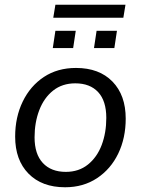

<svg xmlns="http://www.w3.org/2000/svg" viewBox="-20 -782 596 811"><path d="M255 9Q157 9 100.5 -48.5Q44 -106 44 -205Q44 -287 76 -353Q108 -419 165.5 -457Q223 -495 301 -495Q399 -495 455 -437.5Q511 -380 511 -281Q511 -199 479.5 -133.5Q448 -68 390 -29.5Q332 9 255 9ZM258 -56Q313 -56 351.5 -87Q390 -118 409.5 -169.5Q429 -221 429 -284Q429 -356 394.5 -393Q360 -430 298 -430Q243 -430 204.5 -399.5Q166 -369 146 -317Q126 -265 126 -202Q126 -131 161 -93.5Q196 -56 258 -56ZM205 -707 214 -762H510L501 -707ZM203 -579 214 -652H300L289 -579ZM377 -579 388 -652H474L463 -579Z"/></svg>

Font: Nunito Sans
Style: Italic
Weight: 400
Italic angle: -9°
Designer: Vernon Adams
Foundry: Vernon Adams
Version: Version 3.006; ttfautohint (v1.8.3)